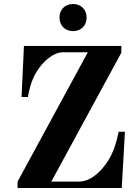

<svg xmlns="http://www.w3.org/2000/svg" viewBox="-20 -942 692 962"><path d="M278 -854C278 -814 306 -786 346 -786C386 -786 414 -814 414 -854C414 -894 386 -922 346 -922C306 -922 278 -894 278 -854ZM68 0H590L606 -282H574C574 -282 564 -218 536 -162C512 -115 452 -32 374 -32H237L588 -678V-712H100L88 -456H120C120 -457 126 -499 143 -542C176 -623 244 -680 294 -680H420L68 -32Z"/></svg>

Font: Old Standard
Style: Bold
Weight: 700
Designer: Alexey Kryukov <alexios@thessalonica.org.ru>
Version: Version 2.0.2